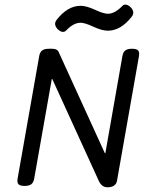

<svg xmlns="http://www.w3.org/2000/svg" viewBox="-20 -794 640 825"><path d="M546.4 -584.5Q527.8 -584.5 518.3 -577.1Q508.8 -569.8 505.9 -552.7L432.6 -135.3H430.7L231.9 -570.8Q226.1 -584.5 204.1 -584.5H190.9Q170.4 -584.5 160.9 -577.1Q151.4 -569.8 148.4 -552.7L55.7 -26.9Q52.7 -9.8 59.3 -2.4Q65.9 4.9 85.4 4.9H86.4Q105 4.9 114.5 -2.4Q124 -9.8 127 -26.9L202.6 -454.6H204.6L404.8 -16.1Q417.5 10.7 441.4 10.7Q478 10.7 482.9 -18.1L577.1 -552.7Q580.1 -569.8 573.5 -577.1Q566.9 -584.5 547.4 -584.5ZM223.6 -709Q208.5 -689.5 227.1 -669.4Q237.3 -658.7 247.6 -657.2Q257.8 -655.8 264.2 -663.1Q296.4 -696.3 325.7 -696.3Q344.7 -696.3 381.3 -679.2Q418 -662.1 443.4 -662.1Q499 -662.1 545.9 -722.2Q561 -741.7 542.5 -761.7Q532.2 -772.5 522 -773.9Q511.7 -775.4 505.4 -768.1Q473.1 -734.9 443.8 -734.9Q424.8 -734.9 388.2 -752Q351.6 -769 326.2 -769Q270.5 -769 223.6 -709Z"/></svg>

Font: Courier Prime Sans
Style: Regular
Weight: 300
Italic angle: -10°
Designer: Alan Dague-Greene
Foundry: Quote-Unquote Apps
Version: Version 3.23